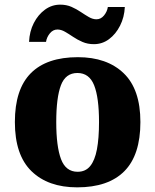

<svg xmlns="http://www.w3.org/2000/svg" viewBox="-20 -796 668 826"><path d="M312 10Q187 10 115.5 -59.5Q44 -129 44 -271Q44 -412 112.5 -481Q181 -550 315 -550Q440 -550 512 -481Q584 -412 584 -271Q584 -129 515 -59.5Q446 10 312 10ZM314 -57Q348 -57 368 -81.5Q388 -106 397 -153.5Q406 -201 406 -271Q406 -376 385 -429Q364 -482 313 -482Q262 -482 242 -429Q222 -376 222 -271Q222 -166 242.5 -111.5Q263 -57 314 -57ZM384 -606Q357 -606 335 -615.5Q313 -625 294.5 -637.5Q276 -650 259.5 -659.5Q243 -669 227 -669Q208 -669 194.5 -652.5Q181 -636 178 -616H105Q107 -661 125.5 -697Q144 -733 173.5 -754.5Q203 -776 239 -776Q266 -776 287.5 -766.5Q309 -757 327.5 -744.5Q346 -732 362.5 -722.5Q379 -713 395 -713Q414 -713 427.5 -729.5Q441 -746 444 -766H517Q515 -722 496.5 -685.5Q478 -649 449 -627.5Q420 -606 384 -606Z"/></svg>

Font: Noto Serif Kannada ExtraBold
Style: Regular
Weight: 800
Version: Version 2.003